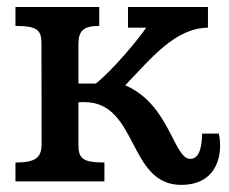

<svg xmlns="http://www.w3.org/2000/svg" viewBox="-20 -515 650 545"><path d="M23.9 0H276.4V-53.7C210.9 -53.7 202.6 -67.4 202.6 -106V-224.6C208.5 -225.1 214.4 -225.1 219.7 -225.1C372.1 -225.1 342.8 9.8 494.1 9.8C602.1 9.8 612.8 -85.4 601.1 -135.7H553.7C553.2 -105.5 548.8 -64 520 -64C472.7 -64 461.9 -218.8 335.4 -272.9C412.1 -352.5 476.6 -434.6 570.3 -436.5V-495.1H343.3V-436.5H395C376 -407.7 301.8 -317.4 252 -277.8H202.6V-389.2C202.6 -427.7 216.8 -441.4 261.7 -441.4V-495.1H23.9V-441.4C89.4 -441.4 97.7 -427.7 97.7 -389.2L98.1 -106C98.1 -67.4 80.6 -53.7 23.9 -53.7Z"/></svg>

Font: Arbutus Slab
Style: Regular
Weight: 400
Designer: Karolina Lach
Foundry: Karolina Lach
Version: Version 1.001